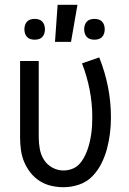

<svg xmlns="http://www.w3.org/2000/svg" viewBox="-20 -775 540 803"><path d="M246 8Q220 8 194 2Q168 -4 146 -18Q124 -32 107.5 -53Q91 -74 81 -98Q71 -122 67.5 -148Q64 -174 64 -200V-520H142V-200Q142 -176 146.5 -151.5Q151 -127 164 -106.5Q177 -86 199 -74Q221 -62 245 -62Q263 -62 280 -68Q297 -74 309.5 -86.5Q322 -99 330.5 -114.5Q339 -130 345 -146.5Q351 -163 355 -180Q359 -197 361.5 -214.5Q364 -232 365 -249.5Q366 -267 366 -285Q366 -342 355 -399Q344 -456 323 -510L395 -535Q419 -475 431.5 -412Q444 -349 444 -284Q444 -251 440 -218Q436 -185 427.5 -153Q419 -121 404 -91Q389 -61 366 -37.5Q343 -14 311 -3Q279 8 246 8ZM210 -600 221 -755H304L277 -600ZM375 -609Q366 -609 357.5 -611.5Q349 -614 343 -620.5Q337 -627 334.5 -635.5Q332 -644 332 -653Q332 -661 334.5 -669.5Q337 -678 343 -684.5Q349 -691 357.5 -693.5Q366 -696 375 -696Q384 -696 392.5 -693.5Q401 -691 407 -684.5Q413 -678 415.5 -669.5Q418 -661 418 -653Q418 -644 415.5 -635.5Q413 -627 407 -620.5Q401 -614 392.5 -611.5Q384 -609 375 -609ZM125 -609Q116 -609 107.5 -611.5Q99 -614 93 -620.5Q87 -627 84.5 -635.5Q82 -644 82 -653Q82 -661 84.5 -669.5Q87 -678 93 -684.5Q99 -691 107.5 -693.5Q116 -696 125 -696Q134 -696 142.5 -693.5Q151 -691 157 -684.5Q163 -678 165.5 -669.5Q168 -661 168 -653Q168 -644 165.5 -635.5Q163 -627 157 -620.5Q151 -614 142.5 -611.5Q134 -609 125 -609Z"/></svg>

Font: Iosevka Term SS14
Style: Regular
Weight: 400
Monospace: yes
Designer: Belleve Invis
Foundry: Belleve Invis
Version: Version 24.1.1; ttfautohint (v1.8.4)